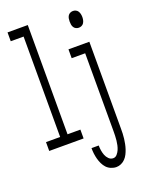

<svg xmlns="http://www.w3.org/2000/svg" viewBox="-174 -817 849 1123"><g transform="rotate(-20 250.0 -256.0)"><path d="M12 0V-55H100V-680H20V-735H146V-55H226V0ZM422 -618Q413 -618 404.5 -622Q396 -626 391 -634Q386 -642 384.5 -651.5Q383 -661 383 -670Q383 -679 384.5 -688.5Q386 -698 391 -706Q396 -714 404.5 -718Q413 -722 422 -722Q431 -722 439.5 -718Q448 -714 453 -706Q458 -698 460 -688.5Q462 -679 462 -670Q462 -661 460 -651.5Q458 -642 453 -634Q448 -626 439.5 -622Q431 -618 422 -618ZM350 223Q333 223 316.5 216Q300 209 289 197Q278 185 270.5 169.5Q263 154 258.5 137Q254 120 252 103.5Q250 87 250 69H295Q295 85 297.5 100.5Q300 116 305.5 130.5Q311 145 322.5 156.5Q334 168 350 168Q364 168 374 156.5Q384 145 389.5 132Q395 119 398 105Q401 91 402.5 77Q404 63 404.5 48.5Q405 34 405 20V-465H321V-520H451V20Q451 36 450.5 51.5Q450 67 448 82.5Q446 98 443 113.5Q440 129 435 144Q430 159 423 173Q416 187 405 198.5Q394 210 379.5 216.5Q365 223 350 223Z"/></g></svg>

Font: Iosevka Light
Style: Regular
Weight: 300
Monospace: yes
Designer: Belleve Invis
Foundry: Belleve Invis
Version: Version 32.5.0; ttfautohint (v1.8.4)